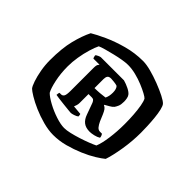

<svg xmlns="http://www.w3.org/2000/svg" viewBox="-122 -905 861 861"><g transform="rotate(45 308.5 -475.0)"><path d="M296 -215Q266 -215 231 -224.5Q196 -234 165 -247.5Q134 -261 112 -274.5Q90 -288 83 -295Q76 -303 68 -326.5Q60 -350 54.5 -380.5Q49 -411 49 -442Q49 -518 62 -569.5Q75 -621 93 -657Q116 -671 156.5 -689.5Q197 -708 246.5 -721.5Q296 -735 347 -735Q369 -735 399 -727Q429 -719 460 -707Q491 -695 514.5 -683Q538 -671 546 -662Q552 -655 556.5 -636Q561 -617 563.5 -592Q566 -567 567 -542.5Q568 -518 568 -501Q568 -447 559 -392.5Q550 -338 539 -306Q526 -295 501 -279.5Q476 -264 442 -249.5Q408 -235 371 -225Q334 -215 296 -215ZM309 -272Q324 -272 345.5 -277Q367 -282 390.5 -289.5Q414 -297 434.5 -305Q455 -313 467 -319Q477 -343 483 -386Q489 -429 489 -477Q489 -507 487 -535Q485 -563 481 -586Q477 -609 471 -620Q467 -625 450.5 -634Q434 -643 411 -652.5Q388 -662 362 -668.5Q336 -675 312 -675Q298 -675 277 -671.5Q256 -668 233.5 -662.5Q211 -657 191 -651.5Q171 -646 160 -641Q152 -625 143.5 -597Q135 -569 130 -538Q125 -507 125 -479Q125 -434 133.5 -394.5Q142 -355 152 -338Q166 -324 194.5 -308.5Q223 -293 255 -282.5Q287 -272 309 -272ZM282 -341Q280 -341 265.5 -342.5Q251 -344 232.5 -346Q214 -348 199 -350Q184 -352 180 -353Q180 -359 181 -363Q182 -367 183 -369H193Q202 -369 207 -377Q212 -385 212 -411V-556Q212 -574 216.5 -579Q221 -584 221 -585H182Q180 -588 179 -592.5Q178 -597 177 -601Q180 -605 189 -609Q198 -613 202 -613H348Q366 -608 383 -599.5Q400 -591 407 -582Q412 -576 414 -565.5Q416 -555 416 -546Q416 -527 411.5 -516.5Q407 -506 402 -499Q395 -491 384 -485Q373 -479 363 -473V-471Q372 -467 377.5 -459.5Q383 -452 389 -438L402 -407Q409 -392 416.5 -383Q424 -374 435 -374H447Q449 -372 451.5 -366.5Q454 -361 454 -355Q443 -348 427.5 -344.5Q412 -341 402 -341Q377 -341 362 -352.5Q347 -364 339 -387L319 -442Q316 -449 312 -453Q308 -457 300 -457H279V-400Q279 -392 276.5 -384.5Q274 -377 272 -372L316 -368Q317 -366 317.5 -362.5Q318 -359 318 -354Q312 -349 300 -345Q288 -341 282 -341ZM279 -495Q295 -495 313.5 -496.5Q332 -498 344 -500Q348 -508 350 -517.5Q352 -527 352 -539Q352 -550 349.5 -558.5Q347 -567 342 -572Q335 -575 320.5 -576.5Q306 -578 302 -578Q288 -578 283.5 -571Q279 -564 279 -552Z"/></g></svg>

Font: Texturina Medium 12pt ExtraBold
Style: Regular
Weight: 800
Version: Version 1.002